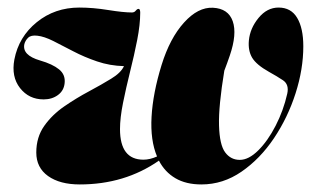

<svg xmlns="http://www.w3.org/2000/svg" viewBox="-20 -478 833 508"><path d="M543.5 -457.5Q584 -455.5 595.8 -421.8Q607.5 -388 588 -331Q581 -310.5 573.5 -291Q558 -197 559.5 -145.8Q561 -94.5 575.8 -74.8Q590.5 -55 614.5 -55Q638 -55 663.2 -80Q688.5 -105 709.2 -145.2Q730 -185.5 740 -230Q745.5 -254.5 728.5 -265.8Q711.5 -277 691.5 -288Q658.5 -306.5 647.2 -325.2Q636 -344 638.5 -371Q641.5 -403 664 -430.5Q686.5 -458 717 -458Q750 -458 766.2 -430.8Q782.5 -403.5 782.5 -355.5Q782.5 -295 762 -231Q741.5 -167 704.8 -112.2Q668 -57.5 619 -23.8Q570 10 513 10Q472 10 444 -6.5Q416 -23 400.5 -53Q310 10 191 10Q138.5 10 107.2 -12.2Q76 -34.5 76 -74.5Q76 -115 97 -144.8Q118 -174.5 150 -196.5Q182 -218.5 215.2 -236.2Q248.5 -254 274.2 -269.8Q300 -285.5 308 -303Q270.5 -304 236.8 -315.5Q203 -327 174 -342.2Q145 -357.5 121 -369.5Q97 -381.5 79 -383.5Q62 -385.5 54.5 -378.2Q47 -371 44.5 -361.5Q38 -332 86 -318Q119 -308.5 136.2 -294.5Q153.5 -280.5 151 -258Q149 -238 133.2 -226.5Q117.5 -215 95.5 -215Q56.5 -215 33 -245Q9.5 -275 18 -320.5Q29.5 -380.5 77.2 -419.2Q125 -458 190 -458Q226 -458 266.2 -451.5Q306.5 -445 329 -445Q335.5 -445 339.2 -449.8Q343 -454.5 346.5 -454.5Q351 -454.5 351 -444.5Q351 -413 343 -372.2Q335 -331.5 324.2 -288.5Q313.5 -245.5 305.5 -205.8Q297.5 -166 297.5 -136.5Q297.5 -55.5 359.5 -55.5Q376.5 -55.5 395.5 -64Q377.5 -106.5 381 -169Q384.5 -231.5 407.5 -306Q429.5 -377 466.8 -418.2Q504 -459.5 543.5 -457.5Z"/></svg>

Font: Fraunces 144pt Black
Style: Italic
Weight: 900
Italic angle: -16°
Version: Version 1.000;[0bf87f6ff]